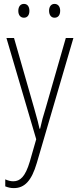

<svg xmlns="http://www.w3.org/2000/svg" viewBox="-20 -724 402 986"><path d="M74 -668C74 -648 84 -633 103 -633C121 -633 131 -647 131 -668C131 -690 121 -704 103 -704C84 -704 74 -689 74 -668ZM232 -669C232 -648 242 -633 260 -633C279 -633 289 -647 289 -669C289 -690 278 -704 260 -704C242 -704 232 -689 232 -669ZM13 -529 166 -9 133 106C110 183 84 207 48 207C34 207 20 203 7 197V233C22 239 35 242 51 242C106 242 142 205 169 113L357 -529H318L214 -167C202 -130 194 -99 186 -63H183C178 -86 173 -107 156 -166L52 -529Z"/></svg>

Font: Noto Sans Myanmar UI Condensed ExtraLight
Style: Regular
Weight: 200
Width: 3
Designer: Monotype Design Team
Foundry: Monotype Imaging Inc.
Version: Version 2.103